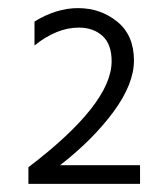

<svg xmlns="http://www.w3.org/2000/svg" viewBox="-20 -845 405 473"><path d="M325 -392H50V-433Q255 -589 255 -694Q255 -736 232.5 -756.5Q210 -777 174 -777Q120 -777 65 -733V-792Q119 -825 172 -825Q228 -825 269 -791.5Q310 -758 310 -696Q310 -638 259.5 -569.5Q209 -501 128 -438H325Z"/></svg>

Font: Hind Madurai Light
Style: Regular
Weight: 300
Designer: Jyotish Sonowal
Foundry: Indian Type Foundry
Version: Version 1.001;PS 1.0;hotconv 1.0.86;makeotf.lib2.5.63406; tt